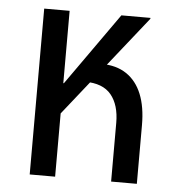

<svg xmlns="http://www.w3.org/2000/svg" viewBox="-45 -590 579 632"><g transform="rotate(5 245.0 -274.0)"><path d="M76 0V-548H160V-309H162L331 -548H427V-545L160 -209V0ZM345 0V-194Q345 -253 317.5 -286.5Q290 -320 230 -320L280 -383Q329 -383 362.5 -360.5Q396 -338 413 -296Q430 -254 430 -194V0Z"/></g></svg>

Font: Noto Sans Thai Condensed
Style: Regular
Weight: 400
Width: 3
Designer: Monotype Design Team
Foundry: Monotype Imaging Inc.
Version: Version 2.002